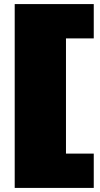

<svg xmlns="http://www.w3.org/2000/svg" viewBox="-20 -820 491 940"><path d="M439 -800V-632H303V-68H439V100H52V-800Z"/></svg>

Font: Pathway Extreme 8pt Thin 12pt Black
Style: Regular
Weight: 900
Version: Version 1.001;gftools[0.9.26]